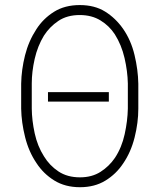

<svg xmlns="http://www.w3.org/2000/svg" viewBox="-20 -741 640 770"><path d="M416.5 -333.5V-371.6H172.4V-333.5ZM534.7 -305.2V-405.3Q533.7 -461.4 519.5 -520.5Q505.4 -579.6 473.6 -625.5Q443.4 -668.5 401.4 -694.6Q359.4 -720.7 299.8 -720.7Q239.7 -720.7 196.5 -693.6Q153.3 -666.5 126 -624Q94.7 -576.2 80.3 -518.8Q65.9 -461.4 64.9 -405.3V-305.2Q65.9 -250 80.6 -191.4Q95.2 -132.8 126 -87.4Q153.8 -44.4 197.5 -17.3Q241.2 9.8 300.8 9.8Q359.4 9.8 402.6 -16.6Q445.8 -43 473.6 -85Q504.9 -130.4 519.8 -189.7Q534.7 -249 534.7 -305.2ZM492.7 -406.2V-305.2Q491.7 -256.3 480 -202.9Q468.3 -149.4 440.9 -107.9Q417.5 -73.7 383.1 -51.8Q348.6 -29.8 300.8 -29.8Q250 -29.8 214.4 -53.5Q178.7 -77.1 156.2 -114.3Q130.4 -154.8 119.1 -206.5Q107.9 -258.3 107.4 -305.2V-406.2Q107.4 -453.1 119.1 -504.9Q130.9 -556.6 156.2 -598.1Q178.7 -633.3 213.9 -657Q249 -680.7 299.8 -680.7Q348.1 -680.7 383.3 -658.9Q418.5 -637.2 440.4 -603.5Q467.3 -561 479.5 -508.1Q491.7 -455.1 492.7 -406.2Z"/></svg>

Font: Roboto Mono ExtraLight
Style: Regular
Weight: 250
Monospace: yes
Designer: Google
Version: Version 3.000